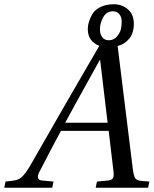

<svg xmlns="http://www.w3.org/2000/svg" viewBox="-43 -881 721 901"><path d="M-23 0 -17 -29 16 -33Q40 -35 56.5 -48Q73 -61 96 -99Q99 -104 267 -397L423 -666Q369 -687 369 -745Q369 -761 374 -778Q379 -795 390.5 -815Q402 -835 428.5 -848Q455 -861 491 -861Q530 -861 557.5 -837Q585 -813 585 -770Q585 -725 563 -699Q541 -673 509 -665L580 -90Q584 -57 591 -45.5Q598 -34 620 -32L658 -29L652 0H406L412 -29L465 -34Q481 -36 486.5 -44Q492 -52 490 -73L467 -267H243Q214 -214 140 -71Q125 -37 153 -34L208 -29L202 0ZM263 -305H462L427 -599H425Q291 -358 263 -305ZM467 -692Q492 -692 507 -711Q522 -730 525 -747Q528 -764 528 -780Q528 -802 516.5 -815Q505 -828 488 -828Q456 -828 441 -799.5Q426 -771 426 -745Q426 -719 437.5 -705.5Q449 -692 467 -692Z"/></svg>

Font: Lingua Franca
Style: Italic
Weight: 400
Italic angle: -13°
Version: Version 1.19